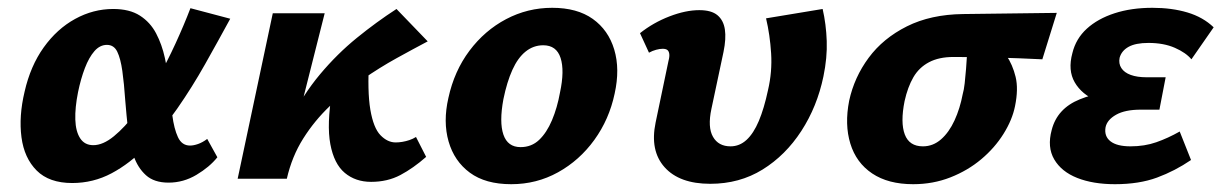

<svg xmlns="http://www.w3.org/2000/svg" viewBox="-20 -458 3130 492"><path d="M165 11Q106 11 74 -21Q42 -53 35 -106.5Q28 -160 43 -223Q58 -289 92 -336.5Q126 -384 172.5 -409.5Q219 -435 270 -435Q312 -435 338.5 -418Q365 -401 380 -372.5Q395 -344 402.5 -309.5Q410 -275 413 -240Q417 -198 421.5 -163Q426 -128 436 -106.5Q446 -85 467 -85Q476 -85 487.5 -89Q499 -93 511 -102L537 -55Q517 -30 483.5 -10Q450 10 412 10Q375 10 354 -9Q333 -28 322.5 -58.5Q312 -89 308 -126Q304 -163 301 -200Q298 -244 293.5 -276Q289 -308 280.5 -325.5Q272 -343 254 -343Q236 -343 222 -327Q208 -311 197.5 -283.5Q187 -256 180 -222Q172 -182 173 -151.5Q174 -121 185.5 -103.5Q197 -86 219 -86Q244 -86 272 -109Q300 -132 328 -169Q356 -206 382 -252.5Q408 -299 430 -347Q452 -395 468 -437L570 -410Q539 -353 505.5 -293.5Q472 -234 434 -179.5Q396 -125 354.5 -82Q313 -39 266 -14Q219 11 165 11Z M679 0Q692 -84 724 -149.5Q756 -215 800 -267.5Q844 -320 894.5 -361Q945 -402 996 -435L1076 -352Q1040 -333 996.5 -309Q953 -285 909 -254.5Q865 -224 825.5 -186.5Q786 -149 757 -103Q728 -57 715 0ZM589 0 679 -424H812L705 0ZM931 8Q891 8 863.5 -15Q836 -38 826.5 -88.5Q817 -139 831 -223L926 -307Q921 -224 929 -177Q937 -130 955 -111.5Q973 -93 994 -93Q1002 -93 1011 -94.5Q1020 -96 1029 -99Q1038 -102 1046 -107L1072 -56Q1039 -27 1006 -9.5Q973 8 931 8Z M1290 14Q1224 14 1184 -15.5Q1144 -45 1129.5 -95.5Q1115 -146 1129 -207Q1144 -276 1183 -328Q1222 -380 1277 -409Q1332 -438 1395 -438Q1459 -438 1499 -409.5Q1539 -381 1554 -331Q1569 -281 1555 -218Q1541 -152 1503 -99.5Q1465 -47 1410 -16.5Q1355 14 1290 14ZM1314 -81Q1342 -81 1361.5 -99.5Q1381 -118 1394.5 -150Q1408 -182 1415 -221Q1427 -277 1416.5 -309.5Q1406 -342 1372 -342Q1347 -342 1327 -326Q1307 -310 1293 -279Q1279 -248 1270 -204Q1259 -145 1270 -113Q1281 -81 1314 -81Z M1800 13Q1721 13 1683 -29.5Q1645 -72 1660 -144L1693 -302Q1696 -313 1695 -320Q1694 -327 1690 -330Q1686 -333 1678 -333Q1671 -333 1661.5 -330.5Q1652 -328 1643 -323L1620 -373Q1654 -400 1695.5 -416Q1737 -432 1772 -432Q1803 -432 1818.5 -419Q1834 -406 1837.5 -382.5Q1841 -359 1834 -325L1803 -179Q1793 -132 1807 -107.5Q1821 -83 1852 -83Q1875 -83 1893 -99.5Q1911 -116 1924.5 -148Q1938 -180 1948 -227Q1959 -274 1956 -321.5Q1953 -369 1943 -411L2088 -435Q2097 -396 2098.5 -353Q2100 -310 2090 -262Q2074 -185 2033.5 -122.5Q1993 -60 1934 -23.5Q1875 13 1800 13Z M2320 14Q2256 14 2215 -13.5Q2174 -41 2159 -90Q2144 -139 2156 -200Q2169 -260 2206 -310Q2243 -360 2304 -390.5Q2365 -421 2448 -422L2688 -425L2651 -306Q2590 -309 2534.5 -310.5Q2479 -312 2423 -312Q2386 -312 2360.5 -298.5Q2335 -285 2320.5 -260Q2306 -235 2298 -199Q2287 -144 2298.5 -113.5Q2310 -83 2345 -83Q2371 -83 2391.5 -101Q2412 -119 2426 -149.5Q2440 -180 2447 -217Q2450 -227 2452 -244.5Q2454 -262 2455.5 -281.5Q2457 -301 2458 -318Q2459 -335 2457 -341L2526 -363Q2542 -341 2558.5 -316.5Q2575 -292 2582.5 -261Q2590 -230 2581 -186Q2574 -151 2551.5 -115Q2529 -79 2494.5 -50Q2460 -21 2415.5 -3.5Q2371 14 2320 14Z M2837 14Q2781 14 2740.5 -2Q2700 -18 2681.5 -49.5Q2663 -81 2675 -125Q2689 -180 2747 -203.5Q2805 -227 2884 -227L2878 -183Q2830 -183 2791 -199.5Q2752 -216 2734 -247Q2716 -278 2728 -322Q2737 -359 2765 -384.5Q2793 -410 2836 -424Q2879 -438 2933 -438Q2983 -438 3023 -426Q3063 -414 3090 -388L3033 -306Q3019 -323 2990.5 -335.5Q2962 -348 2923 -348Q2890 -348 2872 -338Q2854 -328 2849 -310Q2846 -295 2853.5 -283.5Q2861 -272 2877.5 -266Q2894 -260 2918 -260H2967L2951 -177H2903Q2863 -177 2840 -164Q2817 -151 2813 -132Q2809 -109 2825.5 -96Q2842 -83 2877 -83Q2913 -83 2943 -93.5Q2973 -104 3003 -121L3032 -48Q2991 -20 2945 -3Q2899 14 2837 14Z"/></svg>

Font: Ysabeau Office ExtraBold
Style: Italic
Weight: 800
Italic angle: -12°
Designer: Christian Thalmann (Catharsis Fonts)
Version: Version 2.001;gftools[0.9.30]; featfreeze: tnum,lnum,ss02